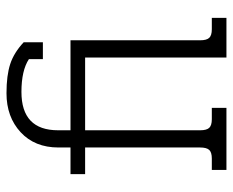

<svg xmlns="http://www.w3.org/2000/svg" viewBox="-83 -634 717 591"><g transform="rotate(-90 275.5 -338.5)"><path d="M48 -45H83Q102 -45 109.5 -53Q117 -61 117 -81V-435H35V-480H117V-517Q117 -590 164 -633.5Q211 -677 284 -677Q339 -677 374 -665.5Q409 -654 441 -624V-565H389V-608Q354 -631 288 -631Q170 -631 170 -518V-480H447V-81Q447 -61 454.5 -53Q462 -45 481 -45H516V0H394V-435H170V-81Q170 -61 177.5 -53Q185 -45 204 -45H239V0H48Z"/></g></svg>

Font: Pridi ExtraLight
Style: Regular
Weight: 275
Designer: Katatrad Team
Foundry: CadsonDemak
Version: Version 1.001